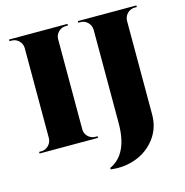

<svg xmlns="http://www.w3.org/2000/svg" viewBox="-127 -818 1096 1139"><g transform="rotate(-15 421.0 -248.5)"><path d="M453 -700H812V-690H799Q782 -690 767.5 -681.5Q753 -673 744.5 -659Q736 -645 735 -627V-50Q735 32 688.5 94Q642 156 568.5 183.5Q495 211 413 200V191Q530 138 530 -53V-627Q529 -653 510.5 -671.5Q492 -690 466 -690H453ZM389 -10V0H30V-10H43Q69 -10 87.5 -28.5Q106 -47 107 -73V-628Q106 -654 87.5 -672Q69 -690 43 -690H30V-700H389V-690H376Q350 -690 331.5 -672Q313 -654 312 -628V-73Q312 -56 320.5 -41.5Q329 -27 344 -18.5Q359 -10 376 -10Z"/></g></svg>

Font: Cinzel Decorative Black
Style: Regular
Weight: 900
Designer: Natanael Gama
Version: Version 1.001;PS 001.001;hotconv 1.0.56;makeotf.lib2.0.21325